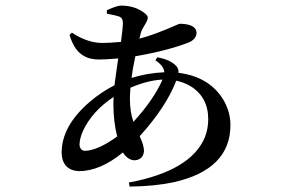

<svg xmlns="http://www.w3.org/2000/svg" viewBox="-20 -611 1040 692"><path d="M448.2 -254.9Q448.2 -208 460.9 -171.9Q533.2 -251 564.5 -321.3Q565.4 -323.2 565.4 -324.2Q511.7 -321.3 450.2 -294.9Q448.2 -267.6 448.2 -254.9ZM286.1 -67.4Q332 -68.4 402.3 -119.1Q388.7 -173.8 388.7 -234.4Q388.7 -252 389.6 -261.7Q311.5 -210 278.3 -137.7Q266.6 -110.4 266.6 -88.9Q268.6 -68.4 286.1 -67.4ZM540 -393.6 546.9 -404.3Q592.8 -396.5 614.3 -374Q625 -363.3 623 -348.6Q731.4 -335 782.2 -255.9Q810.5 -210.9 810.5 -160.2Q810.5 0 605.5 45.9Q536.1 60.5 447.3 61.5L444.3 46.9Q668.9 4.9 718.8 -117.2Q730.5 -148.4 730.5 -180.7Q730.5 -261.7 666 -300.8Q642.6 -314.5 615.2 -320.3Q579.1 -225.6 483.4 -120.1Q499 -86.9 499 -66.4Q496.1 -35.2 464.8 -33.2Q440.4 -34.2 422.9 -61.5Q340.8 5.9 263.7 5.9Q204.1 2 202.1 -60.5Q202.1 -157.2 303.7 -244.1Q344.7 -279.3 392.6 -303.7Q394.5 -320.3 399.4 -354.5Q404.3 -385.7 406.2 -400.4Q359.4 -396.5 335.9 -396.5Q267.6 -396.5 240.2 -459Q234.4 -471.7 230.5 -485.4L239.3 -493.2Q293.9 -457 347.7 -456.1Q372.1 -456.1 416 -460Q422.9 -510.7 422.9 -529.3Q422.9 -544.9 411.1 -550.8Q409.2 -551.8 408.2 -551.8Q397.5 -555.7 365.2 -561.5V-574.2Q401.4 -590.8 417 -590.8Q464.8 -590.8 499 -565.4Q512.7 -555.7 512.7 -546.9Q512.7 -538.1 499 -516.6Q490.2 -502.9 487.3 -491.2L482.4 -471.7Q533.2 -484.4 615.2 -520.5Q626 -525.4 628.9 -525.4Q687.5 -524.4 688.5 -492.2Q686.5 -468.8 660.2 -458Q582 -427.7 467.8 -408.2Q458 -363.3 454.1 -330.1Q509.8 -347.7 572.3 -350.6Q570.3 -374 540 -393.6Z"/></svg>

Font: GenYoMin JP SemiBold
Style: Regular
Weight: 600
Version: Version 1.001;PS 1;hotconv 16.6.51;makeotf.lib2.5.65220 DEVE